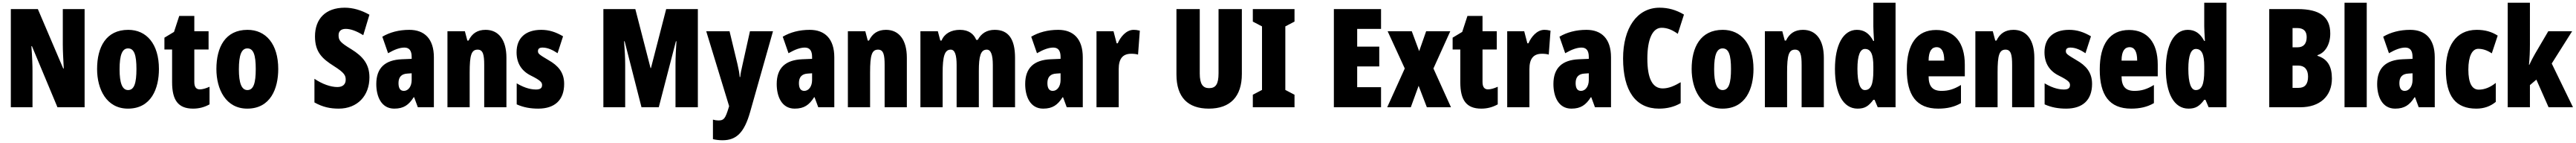

<svg xmlns="http://www.w3.org/2000/svg" viewBox="-20 -780 18783 1040"><path d="M597 0V-714H438V-455C438 -412 441 -354 445 -282H441L256 -714H59V0H217V-263C217 -304 215 -365 209 -444H213L399 0Z M1139 -278C1139 -460 1049 -563 915 -563C753 -563 688 -437 688 -278C688 -132 756 10 913 10C1083 10 1139 -136 1139 -278ZM852 -276C852 -380 871 -428 914 -428C959 -428 975 -379 975 -278C975 -176 959 -125 914 -125C871 -125 852 -177 852 -276Z M1437 -130C1410 -130 1397 -148 1397 -184V-420H1501V-553H1397V-664H1287L1249 -548L1179 -506V-420H1235V-182C1235 -52 1279 10 1388 10C1433 10 1472 -1 1508 -21V-149C1481 -137 1457 -130 1437 -130Z M2009 -278C2009 -460 1919 -563 1785 -563C1623 -563 1558 -437 1558 -278C1558 -132 1626 10 1783 10C1953 10 2009 -136 2009 -278ZM1722 -276C1722 -380 1741 -428 1784 -428C1829 -428 1845 -379 1845 -278C1845 -176 1829 -125 1784 -125C1741 -125 1722 -177 1722 -276Z M2674 -217C2674 -312 2628 -369 2542 -422C2461 -471 2449 -486 2449 -524C2449 -550 2464 -570 2501 -570C2537 -570 2579 -555 2629 -524L2674 -673C2613 -707 2553 -724 2494 -724C2353 -724 2277 -642 2277 -515C2277 -401 2330 -353 2414 -300C2492 -251 2501 -231 2501 -200C2501 -169 2482 -147 2440 -147C2391 -147 2329 -169 2273 -207V-35C2334 -1 2388 10 2450 10C2587 10 2674 -84 2674 -217Z M2965 -563C2889 -563 2822 -545 2768 -513L2810 -393C2859 -421 2897 -434 2929 -434C2965 -434 2982 -411 2982 -366V-352L2910 -349C2789 -344 2724 -287 2724 -169C2724 -79 2760 10 2855 10C2924 10 2961 -17 2997 -73H3000L3027 0H3144V-363C3144 -498 3075 -563 2965 -563ZM2952 -245 2982 -247V-198C2982 -151 2957 -119 2925 -119C2899 -119 2886 -138 2886 -176C2886 -220 2908 -243 2952 -245Z M3521 -563C3462 -563 3422 -537 3397 -485H3388L3370 -553H3243V0H3405V-253C3405 -378 3417 -419 3463 -419C3503 -419 3511 -381 3511 -308V0H3673V-360C3673 -489 3617 -563 3521 -563Z M4094 -170C4094 -255 4048 -304 3981 -342C3910 -384 3903 -390 3903 -408C3903 -426 3914 -434 3937 -434C3975 -434 4013 -415 4046 -393L4086 -516C4033 -547 3984 -563 3927 -563C3812 -563 3747 -503 3747 -400C3747 -322 3782 -265 3850 -231C3927 -193 3933 -179 3933 -161C3933 -138 3918 -129 3888 -129C3838 -129 3788 -150 3748 -174V-21C3799 2 3851 10 3905 10C4024 10 4094 -51 4094 -170Z M4658 0H4784L4909 -480H4913C4909 -419 4906 -366 4906 -313V0H5069V-714H4838L4727 -285H4724L4613 -714H4380V0H4539V-310C4539 -358 4536 -415 4531 -480H4535Z M5130 -553 5297 -8 5294 2C5269 83 5259 96 5219 96C5206 96 5192 94 5179 90V232C5200 237 5223 240 5249 240C5349 240 5407 186 5450 35L5617 -553H5449L5395 -311C5385 -270 5380 -242 5378 -220H5374C5373 -243 5366 -279 5358 -313L5300 -553Z M5885 -563C5809 -563 5742 -545 5688 -513L5730 -393C5779 -421 5817 -434 5849 -434C5885 -434 5902 -411 5902 -366V-352L5830 -349C5709 -344 5644 -287 5644 -169C5644 -79 5680 10 5775 10C5844 10 5881 -17 5917 -73H5920L5947 0H6064V-363C6064 -498 5995 -563 5885 -563ZM5872 -245 5902 -247V-198C5902 -151 5877 -119 5845 -119C5819 -119 5806 -138 5806 -176C5806 -220 5828 -243 5872 -245Z M6441 -563C6382 -563 6342 -537 6317 -485H6308L6290 -553H6163V0H6325V-253C6325 -378 6337 -419 6383 -419C6423 -419 6431 -381 6431 -308V0H6593V-360C6593 -489 6537 -563 6441 -563Z M7234 -563C7175 -563 7135 -536 7110 -490H7099C7082 -532 7045 -563 6980 -563C6916 -563 6867 -536 6846 -485H6837L6819 -553H6692V0H6854V-248C6854 -369 6868 -419 6913 -419C6943 -419 6956 -381 6956 -307V0H7118V-264C7118 -371 7131 -419 7176 -419C7206 -419 7220 -381 7220 -307V0H7382V-360C7382 -497 7333 -563 7234 -563Z M7697 -563C7621 -563 7554 -545 7500 -513L7542 -393C7591 -421 7629 -434 7661 -434C7697 -434 7714 -411 7714 -366V-352L7642 -349C7521 -344 7456 -287 7456 -169C7456 -79 7492 10 7587 10C7656 10 7693 -17 7729 -73H7732L7759 0H7876V-363C7876 -498 7807 -563 7697 -563ZM7684 -245 7714 -247V-198C7714 -151 7689 -119 7657 -119C7631 -119 7618 -138 7618 -176C7618 -220 7640 -243 7684 -245Z M8247 -563C8192 -563 8150 -510 8131 -465H8123L8100 -553H7976V0H8138V-278C8138 -350 8165 -389 8229 -389C8250 -389 8266 -387 8279 -383L8292 -557C8272 -562 8260 -563 8247 -563Z M9036 -242V-714H8866V-247C8866 -167 8845 -139 8797 -139C8752 -139 8729 -168 8729 -246V-714H8559V-238C8559 -72 8643 10 8795 10C8951 10 9036 -77 9036 -242Z M9420 0V-91L9353 -126V-588L9420 -623V-714H9116V-623L9183 -588V-126L9116 -91V0Z M10051 0V-146H9877V-297H10038V-441H9877V-570H10051V-714H9707V0Z M10224 -282 10096 0H10268L10325 -156L10385 0H10561L10433 -282L10556 -553H10380L10329 -408L10275 -553H10099Z M10831 -130C10804 -130 10791 -148 10791 -184V-420H10895V-553H10791V-664H10681L10643 -548L10573 -506V-420H10629V-182C10629 -52 10673 10 10782 10C10827 10 10866 -1 10902 -21V-149C10875 -137 10851 -130 10831 -130Z M11242 -563C11187 -563 11145 -510 11126 -465H11118L11095 -553H10971V0H11133V-278C11133 -350 11160 -389 11224 -389C11245 -389 11261 -387 11274 -383L11287 -557C11267 -562 11255 -563 11242 -563Z M11549 -563C11473 -563 11406 -545 11352 -513L11394 -393C11443 -421 11481 -434 11513 -434C11549 -434 11566 -411 11566 -366V-352L11494 -349C11373 -344 11308 -287 11308 -169C11308 -79 11344 10 11439 10C11508 10 11545 -17 11581 -73H11584L11611 0H11728V-363C11728 -498 11659 -563 11549 -563ZM11536 -245 11566 -247V-198C11566 -151 11541 -119 11509 -119C11483 -119 11470 -138 11470 -176C11470 -220 11492 -243 11536 -245Z M12097 -578C12140 -578 12177 -561 12215 -534L12260 -674C12203 -708 12145 -724 12082 -724C11917 -724 11816 -575 11816 -355C11816 -119 11908 10 12078 10C12137 10 12190 -3 12236 -30V-182C12193 -157 12151 -137 12105 -137C12030 -137 11993 -209 11993 -354C11993 -493 12030 -578 12097 -578Z M12767 -278C12767 -460 12677 -563 12543 -563C12381 -563 12316 -437 12316 -278C12316 -132 12384 10 12541 10C12711 10 12767 -136 12767 -278ZM12480 -276C12480 -380 12499 -428 12542 -428C12587 -428 12603 -379 12603 -278C12603 -176 12587 -125 12542 -125C12499 -125 12480 -177 12480 -276Z M13128 -563C13069 -563 13029 -537 13004 -485H12995L12977 -553H12850V0H13012V-253C13012 -378 13024 -419 13070 -419C13110 -419 13118 -381 13118 -308V0H13280V-360C13280 -489 13224 -563 13128 -563Z M13526 10C13579 10 13606 -8 13641 -54H13650L13673 0H13803V-760H13641V-588C13641 -567 13643 -532 13646 -482H13641C13611 -539 13572 -563 13521 -563C13422 -563 13361 -455 13361 -278C13361 -101 13421 10 13526 10ZM13579 -125C13545 -125 13525 -175 13525 -280C13525 -376 13544 -424 13580 -424C13623 -424 13641 -385 13641 -297V-265C13641 -166 13623 -125 13579 -125Z M14099 -562C13958 -562 13885 -459 13885 -274C13885 -90 13954 10 14114 10C14178 10 14232 -2 14280 -30V-162C14229 -131 14189 -119 14138 -119C14074 -119 14044 -151 14044 -225H14308V-310C14308 -472 14231 -562 14099 -562ZM14103 -437C14136 -437 14158 -409 14158 -339H14044C14044 -411 14069 -437 14103 -437Z M14663 -563C14604 -563 14564 -537 14539 -485H14530L14512 -553H14385V0H14547V-253C14547 -378 14559 -419 14605 -419C14645 -419 14653 -381 14653 -308V0H14815V-360C14815 -489 14759 -563 14663 -563Z M15236 -170C15236 -255 15190 -304 15123 -342C15052 -384 15045 -390 15045 -408C15045 -426 15056 -434 15079 -434C15117 -434 15155 -415 15188 -393L15228 -516C15175 -547 15126 -563 15069 -563C14954 -563 14889 -503 14889 -400C14889 -322 14924 -265 14992 -231C15069 -193 15075 -179 15075 -161C15075 -138 15060 -129 15030 -129C14980 -129 14930 -150 14890 -174V-21C14941 2 14993 10 15047 10C15166 10 15236 -51 15236 -170Z M15506 -562C15365 -562 15292 -459 15292 -274C15292 -90 15361 10 15521 10C15585 10 15639 -2 15687 -30V-162C15636 -131 15596 -119 15545 -119C15481 -119 15451 -151 15451 -225H15715V-310C15715 -472 15638 -562 15506 -562ZM15510 -437C15543 -437 15565 -409 15565 -339H15451C15451 -411 15476 -437 15510 -437Z M15939 10C15992 10 16019 -8 16054 -54H16063L16086 0H16216V-760H16054V-588C16054 -567 16056 -532 16059 -482H16054C16024 -539 15985 -563 15934 -563C15835 -563 15774 -455 15774 -278C15774 -101 15834 10 15939 10ZM15992 -125C15958 -125 15938 -175 15938 -280C15938 -376 15957 -424 15993 -424C16036 -424 16054 -385 16054 -297V-265C16054 -166 16036 -125 15992 -125Z M16735 -714H16528V0H16755C16897 0 16985 -80 16985 -209C16985 -296 16954 -351 16880 -374V-379C16936 -396 16973 -457 16973 -536C16973 -658 16896 -714 16735 -714ZM16735 -436H16698V-576H16732C16778 -576 16801 -554 16801 -510C16801 -461 16777 -436 16735 -436ZM16698 -303H16740C16786 -303 16811 -274 16811 -223C16811 -168 16788 -141 16742 -141H16698Z M17239 0V-760H17077V0Z M17556 -563C17480 -563 17413 -545 17359 -513L17401 -393C17450 -421 17488 -434 17520 -434C17556 -434 17573 -411 17573 -366V-352L17501 -349C17380 -344 17315 -287 17315 -169C17315 -79 17351 10 17446 10C17515 10 17552 -17 17588 -73H17591L17618 0H17735V-363C17735 -498 17666 -563 17556 -563ZM17543 -245 17573 -247V-198C17573 -151 17548 -119 17516 -119C17490 -119 17477 -138 17477 -176C17477 -220 17499 -243 17543 -245Z M18038 10C18093 10 18140 -6 18180 -39V-177C18140 -145 18098 -128 18056 -128C18006 -128 17980 -177 17980 -274C17980 -371 18008 -425 18052 -425C18086 -425 18118 -414 18151 -392L18194 -521C18150 -549 18102 -563 18041 -563C17883 -563 17816 -435 17816 -274C17816 -78 17889 10 18038 10Z M18429 -458V-760H18267V0H18429V-161L18476 -201L18565 0H18743L18588 -318L18737 -553H18563L18467 -390C18455 -369 18439 -340 18425 -309H18422C18427 -357 18429 -407 18429 -458Z"/></svg>

Font: Noto Sans Myanmar UI ExtraCondensed Black
Style: Regular
Weight: 900
Width: 2
Designer: Monotype Design Team
Foundry: Monotype Imaging Inc.
Version: Version 2.103